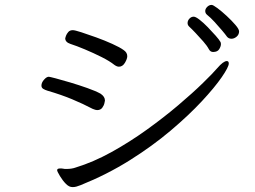

<svg xmlns="http://www.w3.org/2000/svg" viewBox="-20 -783 1040 783"><path d="M955 -655Q955 -642 945 -633.5Q935 -625 924 -625Q913 -625 906 -633Q899 -643 885 -659.5Q871 -676 855 -693.5Q839 -711 824 -723Q817 -729 817 -738Q817 -747 825 -755Q833 -763 843 -763Q849 -763 866.5 -750Q884 -737 904.5 -718Q925 -699 940 -681.5Q955 -664 955 -655ZM881 -603Q881 -594 874 -582.5Q867 -571 849 -571Q838 -571 832 -582Q824 -597 808.5 -614.5Q793 -632 777.5 -648.5Q762 -665 751 -675Q745 -681 745 -689Q745 -699 752.5 -707Q760 -715 770 -715Q778 -715 794 -702.5Q810 -690 827.5 -672Q845 -654 859.5 -637.5Q874 -621 879 -612Q881 -609 881 -603ZM465 -511Q457 -511 447 -518Q427 -534 394 -550.5Q361 -567 326.5 -581.5Q292 -596 267 -604Q246 -611 246 -627Q246 -629 249 -637Q252 -645 258.5 -652.5Q265 -660 277 -660Q285 -660 311.5 -651.5Q338 -643 372.5 -630.5Q407 -618 438 -604Q469 -590 484 -579Q499 -569 499 -554Q499 -543 489.5 -527Q480 -511 465 -511ZM249 -33Q236 -46 224.5 -65Q213 -84 213 -89Q213 -96 225 -96Q228 -96 231 -96Q234 -96 238 -95Q241 -94 244.5 -94Q248 -94 251 -94Q273 -94 289 -100Q361 -122 435 -163Q509 -204 578.5 -254Q648 -304 707 -354Q766 -404 807.5 -444.5Q849 -485 866 -505Q891 -534 905 -534Q913 -534 913 -524Q913 -510 884.5 -468.5Q856 -427 803 -370Q750 -313 675.5 -250Q601 -187 508.5 -129Q416 -71 309 -28Q299 -24 291.5 -22Q284 -20 276 -20Q269 -20 262.5 -23Q256 -26 249 -33ZM390 -401Q408 -389 408 -373Q408 -373 406 -363Q404 -353 397 -343.5Q390 -334 376 -334Q370 -334 358 -339Q318 -360 273.5 -378.5Q229 -397 174 -413Q164 -416 156.5 -420.5Q149 -425 149 -434Q149 -446 159.5 -458Q170 -470 179 -470Q182 -470 207 -463.5Q232 -457 267 -446.5Q302 -436 336 -424Q370 -412 390 -401Z"/></svg>

Font: QiushuiShotai
Style: Regular
Weight: 600
Designer: Fontworks Inc.
Foundry: Fontworks Inc.
Version: Version 1.250